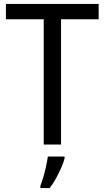

<svg xmlns="http://www.w3.org/2000/svg" viewBox="-20 -827 532 975"><path d="M290 -93H202V-729H10V-807H481V-729H290ZM308 -23Q303 -2 291 25Q279 52 264 79.5Q249 107 232 128H185V116Q192 99 200 72Q208 45 214 17Q220 -11 223 -32H308Z"/></svg>

Font: Noto Sans Telugu UI SemiCondensed
Style: Regular
Weight: 400
Width: 4
Designer: Jelle Bosma - Monotype Design Team
Foundry: Monotype Imaging Inc.
Version: Version 2.005; ttfautohint (v1.8.4.7-5d5b)